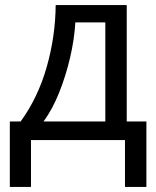

<svg xmlns="http://www.w3.org/2000/svg" viewBox="-20 -556 621 762"><path d="M483 -536V-74H561V186H476V0H103V186H19V-74H62Q131 -169 165.5 -290.5Q200 -412 201 -536ZM398 -467H279Q275 -399 258 -326.5Q241 -254 214.5 -188Q188 -122 153 -74H398Z"/></svg>

Font: Noto IKEA Simplified Chinese
Style: Regular
Weight: 400
Designer: Monotype Design Team
Foundry: Monotype Imaging Inc.
Version: Version 1.100